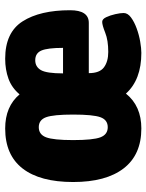

<svg xmlns="http://www.w3.org/2000/svg" viewBox="70 -642 579 760"><g transform="rotate(-90 360.0 -261.5)"><path d="M232 8Q128 8 74 -62Q20 -132 20 -262Q20 -393 73.5 -462Q127 -531 232 -531Q319 -531 367 -474Q393 -505 429 -518Q465 -531 508 -531Q612 -531 656 -462Q700 -393 700 -274Q700 -200 650 -200H451Q451 -157 474 -140Q497 -123 535 -123Q581 -123 611 -135Q641 -147 654 -147Q665 -147 672.5 -131Q680 -115 684.5 -95Q689 -75 689 -62Q689 -46 671.5 -33Q654 -20 628 -10.5Q602 -1 575.5 3.5Q549 8 531 8Q425 8 370 -53Q321 8 232 8ZM450 -302H551Q551 -363 540.5 -387.5Q530 -412 502 -412Q476 -412 463 -389.5Q450 -367 450 -302ZM237 -125Q266 -125 276.5 -154Q287 -183 287 -262Q287 -340 276.5 -369Q266 -398 237 -398Q208 -398 197 -369Q186 -340 186 -262Q186 -183 197 -154Q208 -125 237 -125Z"/></g></svg>

Font: Asap Condensed ExtraBold
Style: Regular
Weight: 800
Width: 3
Designer: Pablo Cosgaya
Foundry: Omnibus-Type
Version: Version 3.001; ttfautohint (v1.8.4.7-5d5b)